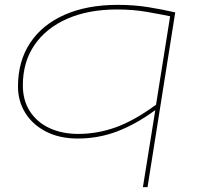

<svg xmlns="http://www.w3.org/2000/svg" viewBox="-20 -560 828 790"><path d="M701 -509 587 210H568L619 -107Q540 -49 462.5 -19.5Q385 10 300 10Q225 10 169.5 -18.5Q114 -47 84 -95.5Q54 -144 54 -204Q54 -308 104 -383.5Q154 -459 246.5 -499.5Q339 -540 464 -540Q532 -540 590.5 -530.5Q649 -521 701 -509ZM680 -493Q642 -501 585 -511Q528 -521 461 -521Q344 -521 257 -483Q170 -445 122 -375Q74 -305 74 -209Q74 -147 103 -102Q132 -57 183.5 -33Q235 -9 302 -9Q379 -9 454.5 -35.5Q530 -62 622 -129Z"/></svg>

Font: Georama ExtraExtended Thin
Style: Italic
Weight: 100
Width: 8
Italic angle: -9°
Designer: Jean-Baptiste Levee
Foundry: Production Type
Version: Version 1.000